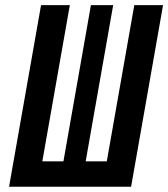

<svg xmlns="http://www.w3.org/2000/svg" viewBox="-20 -713 643 733"><path d="M370.6 0 492.7 -693.4H602.5L480.5 0ZM35.2 0 52.2 -97.2H479.5L462.4 0ZM14.6 0 136.7 -693.4H246.6L124.5 0ZM205.1 0 327.1 -693.4H412.1L290 0Z"/></svg>

Font: Cascadia Mono Medium
Style: Italic
Weight: 500
Italic angle: -10°
Monospace: yes
Designer: Aaron Bell
Foundry: Saja Typeworks
Version: Version 2407.024